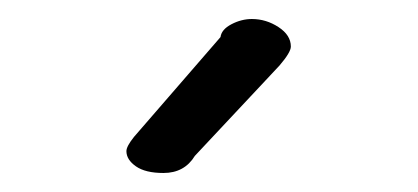

<svg xmlns="http://www.w3.org/2000/svg" viewBox="-20 -624 440 202"><path d="M274 -555 185 -460Q174 -442 152 -442Q133 -442 123 -449Q113 -456 113 -465Q113 -470 121 -480L212 -585Q213 -593 223.5 -598.5Q234 -604 245 -604Q260 -604 273 -595.5Q286 -587 286 -575Q286 -569 274 -555Z"/></svg>

Font: Grand Hotel
Style: Regular
Weight: 400
Designer: Brian J. Bonislawsky & Jim Lyles for Astigmatic (AOETI)
Foundry: Astigmatic (AOETI)
Version: Version 001.000